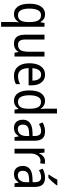

<svg xmlns="http://www.w3.org/2000/svg" viewBox="1175 -1981 1046 3436"><g transform="rotate(90 1698.0 -263.0)"><path d="M374 14Q374 -4 375 -27.5Q376 -51 379 -73H374Q352 -36 317.5 -13Q283 10 231 10Q147 10 97 -59.5Q47 -129 47 -267Q47 -359 70 -421Q93 -483 135.5 -514.5Q178 -546 234 -546Q285 -546 319 -524Q353 -502 374 -464H379L390 -536H459V240H374ZM252 -62Q295 -62 322 -82.5Q349 -103 362 -144Q375 -185 375 -247V-267Q375 -371 346.5 -422.5Q318 -474 249 -474Q190 -474 162 -418.5Q134 -363 134 -265Q134 -166 163 -114Q192 -62 252 -62Z M992 -536V0H923L912 -71H907Q893 -44 870.5 -26Q848 -8 821.5 1Q795 10 764 10Q709 10 672.5 -12Q636 -34 618.5 -77.5Q601 -121 601 -186V-536H687V-195Q687 -128 709.5 -95.5Q732 -63 780 -63Q828 -63 855.5 -85Q883 -107 894.5 -149.5Q906 -192 906 -255V-536Z M1316 -546Q1377 -546 1419.5 -515.5Q1462 -485 1484.5 -431Q1507 -377 1507 -306V-252H1199Q1201 -159 1237 -111Q1273 -63 1341 -63Q1382 -63 1416 -72Q1450 -81 1486 -100V-25Q1451 -7 1416 1.5Q1381 10 1335 10Q1265 10 1215 -23Q1165 -56 1138.5 -117.5Q1112 -179 1112 -264Q1112 -353 1137 -416Q1162 -479 1207.5 -512.5Q1253 -546 1316 -546ZM1316 -476Q1265 -476 1235.5 -436Q1206 -396 1200 -320H1423Q1423 -365 1411.5 -400Q1400 -435 1376.5 -455.5Q1353 -476 1316 -476Z M1785 10Q1698 10 1648 -60Q1598 -130 1598 -267Q1598 -404 1648.5 -475Q1699 -546 1784 -546Q1818 -546 1844 -536Q1870 -526 1890.5 -508.5Q1911 -491 1925 -467H1930Q1929 -484 1927 -506.5Q1925 -529 1925 -545V-760H2010V0H1942L1930 -71H1925Q1911 -47 1891 -29Q1871 -11 1844.5 -0.5Q1818 10 1785 10ZM1802 -62Q1868 -62 1897 -108Q1926 -154 1926 -248V-269Q1926 -370 1898.5 -422Q1871 -474 1800 -474Q1742 -474 1713.5 -418.5Q1685 -363 1685 -266Q1685 -168 1713.5 -115Q1742 -62 1802 -62Z M2332 -546Q2417 -546 2457.5 -501Q2498 -456 2498 -364V0H2435L2420 -75H2417Q2398 -47 2377.5 -27.5Q2357 -8 2330 1Q2303 10 2266 10Q2223 10 2190.5 -9Q2158 -28 2140 -64Q2122 -100 2122 -149Q2122 -229 2176 -273Q2230 -317 2338 -321L2414 -324V-357Q2414 -422 2391 -449Q2368 -476 2324 -476Q2291 -476 2259.5 -465Q2228 -454 2198 -438L2171 -502Q2204 -522 2245 -534Q2286 -546 2332 -546ZM2351 -260Q2273 -257 2241.5 -229Q2210 -201 2210 -149Q2210 -103 2232 -81Q2254 -59 2290 -59Q2344 -59 2379 -98Q2414 -137 2414 -213V-263Z M2860 -546Q2873 -546 2887 -544.5Q2901 -543 2913 -540L2902 -458Q2892 -461 2879 -463Q2866 -465 2854 -465Q2828 -465 2805 -452Q2782 -439 2764.5 -414.5Q2747 -390 2737 -357Q2727 -324 2727 -284V0H2642V-536H2710L2721 -441H2725Q2739 -471 2759 -495Q2779 -519 2804.5 -532.5Q2830 -546 2860 -546Z M3159 -546Q3244 -546 3284.5 -501Q3325 -456 3325 -364V0H3262L3247 -75H3244Q3225 -47 3204.5 -27.5Q3184 -8 3157 1Q3130 10 3093 10Q3050 10 3017.5 -9Q2985 -28 2967 -64Q2949 -100 2949 -149Q2949 -229 3003 -273Q3057 -317 3165 -321L3241 -324V-357Q3241 -422 3218 -449Q3195 -476 3151 -476Q3118 -476 3086.5 -465Q3055 -454 3025 -438L2998 -502Q3031 -522 3072 -534Q3113 -546 3159 -546ZM3178 -260Q3100 -257 3068.5 -229Q3037 -201 3037 -149Q3037 -103 3059 -81Q3081 -59 3117 -59Q3171 -59 3206 -98Q3241 -137 3241 -213V-263ZM3297 -756Q3288 -742 3271.5 -722Q3255 -702 3236 -680.5Q3217 -659 3197.5 -639.5Q3178 -620 3162 -606H3106V-618Q3122 -640 3138.5 -665.5Q3155 -691 3170 -717.5Q3185 -744 3195 -766H3297Z"/></g></svg>

Font: Noto Sans Display SemiCondensed
Style: Regular
Weight: 400
Width: 4
Version: Version 2.003